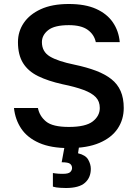

<svg xmlns="http://www.w3.org/2000/svg" viewBox="-20 -731 690 962"><path d="M325 11Q235 11 176 -15Q117 -41 86.5 -86.5Q56 -132 50 -190H170Q178 -149 211 -122Q244 -95 325 -95Q409 -95 444.5 -122.5Q480 -150 480 -190Q480 -223 460 -244Q440 -265 398.5 -280.5Q357 -296 293 -309Q221 -325 171 -349.5Q121 -374 95.5 -415Q70 -456 70 -520Q70 -573 99 -616Q128 -659 184.5 -685Q241 -711 325 -711Q407 -711 461.5 -686.5Q516 -662 545.5 -619Q575 -576 580 -520H460Q452 -558 419.5 -581.5Q387 -605 325 -605Q253 -605 221.5 -580Q190 -555 190 -520Q190 -472 230 -448Q270 -424 353 -407Q415 -394 461 -376.5Q507 -359 538 -334.5Q569 -310 584.5 -274.5Q600 -239 600 -190Q600 -132 569.5 -86.5Q539 -41 478 -15Q417 11 325 11ZM310 211Q294 211 282 210Q270 209 262 208Q257 207 253 206Q249 205 245 204V136L259 138Q266 139 275 139.5Q284 140 295 140Q323 140 332 131Q341 122 341 111Q341 98 331.5 90Q322 82 289 82L306 -10H378L371 37Q409 46 422 69Q435 92 435 115Q435 159 405.5 185Q376 211 310 211Z"/></svg>

Font: Golos Text Medium
Style: Regular
Weight: 500
Designer: A.Korolkova, Vitaly Kuzmin
Foundry: ParaType Ltd
Version: Version 2.004